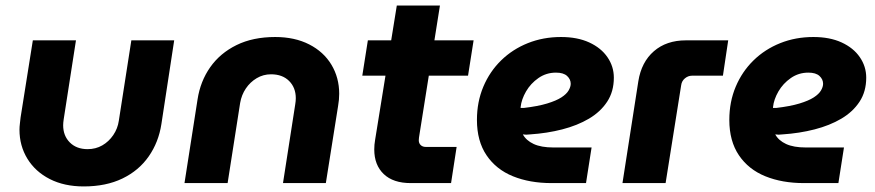

<svg xmlns="http://www.w3.org/2000/svg" viewBox="-20 -658 3146 690"><path d="M606 -513 560 -212Q550 -147 514.5 -96Q479 -45 420 -16.5Q361 12 281 12Q211 12 159 -14.5Q107 -41 78.5 -87.5Q50 -134 50 -192Q50 -202 51.5 -214Q53 -226 54 -236L98 -513H253L209 -230Q208 -224 207.5 -218Q207 -212 207 -208Q207 -170 231 -146Q255 -122 295 -122Q324 -122 347.5 -135.5Q371 -149 387 -172.5Q403 -196 407 -224L452 -513Z M643 0 690 -301Q700 -366 735.5 -416.5Q771 -467 830 -496Q889 -525 969 -525Q1039 -525 1091 -498.5Q1143 -472 1171 -425.5Q1199 -379 1199 -321Q1199 -311 1198 -299.5Q1197 -288 1195 -277L1151 0H997L1041 -283Q1042 -289 1042.5 -294.5Q1043 -300 1043 -305Q1043 -343 1019 -367Q995 -391 954 -391Q926 -391 902.5 -377Q879 -363 863.5 -340Q848 -317 843 -288L798 0Z M1456 0Q1393 0 1359 -32.5Q1325 -65 1325 -121Q1325 -138 1328 -155L1406 -638H1561L1488 -178Q1485 -161 1485 -154Q1485 -143 1492 -136.5Q1499 -130 1510 -130H1621L1601 0ZM1282 -386 1302 -513H1682L1662 -386Z M1962 0Q1884 0 1823.5 -24.5Q1763 -49 1728.5 -100Q1694 -151 1694 -227Q1694 -292 1717 -346.5Q1740 -401 1781 -441Q1822 -481 1877 -503Q1932 -525 1996 -525Q2055 -525 2097.5 -505.5Q2140 -486 2163 -452.5Q2186 -419 2186 -379Q2186 -329 2162 -292.5Q2138 -256 2096.5 -231.5Q2055 -207 2000.5 -193Q1946 -179 1885 -175Q1877 -174 1871 -174Q1865 -174 1859 -175Q1871 -153 1898 -140.5Q1925 -128 1969 -128H2106L2086 0ZM1851 -270Q1853 -270 1855.5 -270Q1858 -270 1862 -270Q1913 -276 1946 -286Q1979 -296 1997.5 -308Q2016 -320 2023.5 -333Q2031 -346 2031 -357Q2031 -373 2018 -385Q2005 -397 1978 -397Q1943 -397 1915 -377.5Q1887 -358 1870.5 -329.5Q1854 -301 1851 -273Q1851 -272 1851 -271.5Q1851 -271 1851 -270Z M2217 0 2274 -366Q2285 -435 2330 -474Q2375 -513 2445 -513H2597L2578 -386H2467Q2453 -386 2441.5 -376.5Q2430 -367 2428 -352L2372 0Z M2869 0Q2791 0 2730.5 -24.5Q2670 -49 2635.5 -100Q2601 -151 2601 -227Q2601 -292 2624 -346.5Q2647 -401 2688 -441Q2729 -481 2784 -503Q2839 -525 2903 -525Q2962 -525 3004.5 -505.5Q3047 -486 3070 -452.5Q3093 -419 3093 -379Q3093 -329 3069 -292.5Q3045 -256 3003.5 -231.5Q2962 -207 2907.5 -193Q2853 -179 2792 -175Q2784 -174 2778 -174Q2772 -174 2766 -175Q2778 -153 2805 -140.5Q2832 -128 2876 -128H3013L2993 0ZM2758 -270Q2760 -270 2762.5 -270Q2765 -270 2769 -270Q2820 -276 2853 -286Q2886 -296 2904.5 -308Q2923 -320 2930.5 -333Q2938 -346 2938 -357Q2938 -373 2925 -385Q2912 -397 2885 -397Q2850 -397 2822 -377.5Q2794 -358 2777.5 -329.5Q2761 -301 2758 -273Q2758 -272 2758 -271.5Q2758 -271 2758 -270Z"/></svg>

Font: MuseoModerno
Style: Bold Italic
Weight: 700
Italic angle: -9°
Designer: Pablo Cosgaya, Héctor Gatti, Marcela Romero, and the Authors of The MuseoModerno Project.
Foundry: Omnibus-Type Team
Version: Version 1.003